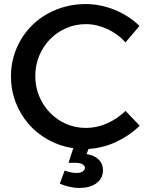

<svg xmlns="http://www.w3.org/2000/svg" viewBox="-20 -727 737 947"><path d="M599 -518Q580 -539 557 -555.8Q534 -572.5 509 -584Q484 -595.5 457.2 -601.8Q430.5 -608 404 -608Q351.5 -608 306 -588Q260.5 -568 226.8 -533.5Q193 -499 173.5 -452.2Q154 -405.5 154 -352Q154 -299 173.5 -252.2Q193 -205.5 226.8 -170.8Q260.5 -136 306 -116Q351.5 -96 404 -96Q457 -96 508 -118.5Q559 -141 599 -180L669 -107Q644 -82.5 614.5 -62.2Q585 -42 552.8 -27Q520.5 -12 486 -3.2Q451.5 5.5 416.5 7.5L407 33Q429 36.5 444.2 44.2Q459.5 52 469.2 62.5Q479 73 483.5 85.8Q488 98.5 488 112Q488 134 479 150.2Q470 166.5 454.2 177.8Q438.5 189 417.5 194.5Q396.5 200 372 200Q346.5 200 321.2 194Q296 188 275 179L299 114Q312 119.5 327.8 122.8Q343.5 126 358 126Q378.5 126 388.8 118Q399 110 399 101Q399 90.5 387 83.2Q375 76 350 76H318L341.5 4Q275 -6 218.8 -37Q162.5 -68 121.5 -115Q80.5 -162 57.2 -222.5Q34 -283 34 -351Q34 -401 47 -446.8Q60 -492.5 83.5 -532Q107 -571.5 140.2 -604Q173.5 -636.5 214.5 -659.2Q255.5 -682 303 -694.5Q350.5 -707 402 -707Q439 -707 475.8 -699.5Q512.5 -692 546.8 -678Q581 -664 611.8 -644Q642.5 -624 668 -599Z"/></svg>

Font: Argentum Sans
Style: Regular
Weight: 400
Designer: Julieta Ulanovsky, Owen Earl, Chris M. Simpson, Rasmus Andersson, Cristiano Sobral
Foundry: The Argentum Sans Project Authors
Version: Version 3.135; ttfautohint (v1.8.4.7-5d5b-dirty)